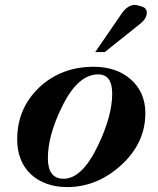

<svg xmlns="http://www.w3.org/2000/svg" viewBox="-20 -745 644 782"><path d="M572 -284Q572 -162 473 -72Q375 17 253 17Q208 17 170.5 3.5Q133 -10 106 -35Q79 -60 64.5 -96Q50 -132 50 -177Q50 -305 142 -391Q231 -473 362 -473Q452 -473 510 -424Q572 -371 572 -284ZM437 -363Q437 -442 380 -442Q296 -442 232 -309Q175 -193 175 -101Q175 -17 239 -17Q315 -17 380 -154Q437 -274 437 -363ZM562 -717Q578 -710 578 -694Q578 -670 552 -649L407 -533H368L475 -689Q500 -725 529 -725Q538 -725 562 -717Z"/></svg>

Font: GFS Didot
Style: Bold Italic
Weight: 700
Italic angle: -12°
Designer: Designed by Takis Katsoulidis and George D. Matthiopoulos.
Foundry: Designed by Takis Katsoulidis and George D. Matthiopoulos.
Version: Version 1.0